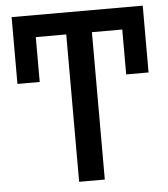

<svg xmlns="http://www.w3.org/2000/svg" viewBox="-52 -775 721 822"><g transform="rotate(-5 308.5 -364.0)"><path d="M591.8 -727.5V-440.4H495.6V-633.3H365.2V0H254.9V-633.3H124V-440.4H28.3V-727.5Z"/></g></svg>

Font: Inter Tight Medium
Style: Regular
Weight: 500
Designer: Rasmus Andersson
Foundry: rsms
Version: Version 3.004; ttfautohint (v1.8.4.7-5d5b)